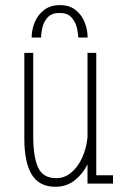

<svg xmlns="http://www.w3.org/2000/svg" viewBox="-20 -702 490 734"><path d="M192 12Q130 12 101.5 -34.5Q73 -81 73 -173V-500H107V-183Q107 -103 125.5 -62Q144 -21 195 -21Q226.5 -21 251.8 -41.8Q277 -62.5 293.5 -97.8Q310 -133 314.5 -176.5V-500H348V-32H412V0H314.5V-73.5Q296 -36.5 265 -12.2Q234 12 192 12ZM209 -682.5Q244.5 -682.5 268 -664.5Q291.5 -646.5 303.2 -618Q315 -589.5 315 -558.5H279Q279 -574 273.8 -596.2Q268.5 -618.5 253.2 -635.5Q238 -652.5 208 -652.5Q177.5 -652.5 162.2 -635.5Q147 -618.5 142 -596.2Q137 -574 137 -558.5H101Q101 -589.5 113.2 -618Q125.5 -646.5 149.5 -664.5Q173.5 -682.5 209 -682.5Z"/></svg>

Font: Trispace Condensed Thin
Style: Regular
Weight: 100
Width: 3
Designer: Tyler Finck
Foundry: Etcetera Type Company
Version: Version 1.210; ttfautohint (v1.8.3)